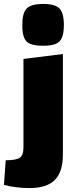

<svg xmlns="http://www.w3.org/2000/svg" viewBox="-69 -774 389 974"><path d="M0 0ZM-49 164 -40 39Q13 39 31.5 26Q50 13 50 -25V-475L250 -500V11Q250 98 209 139Q168 180 81 180Q12 180 -49 164ZM44 -647Q44 -708 66.5 -731Q89 -754 150 -754Q210 -754 232.5 -731Q255 -708 255 -647Q255 -606 245.5 -583.5Q236 -561 214 -551.5Q192 -542 150 -542Q108 -542 85.5 -551Q63 -560 53.5 -582.5Q44 -605 44 -647Z"/></svg>

Font: Changa Black
Style: Regular
Weight: 900
Designer: Eduardo Rodriguez Tunni
Foundry: Eduardo Rodriguez Tunni
Version: Version 2.001; ttfautohint (v1.5.10-5e6f)